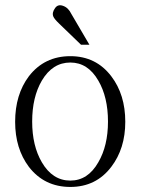

<svg xmlns="http://www.w3.org/2000/svg" viewBox="-20 -700 540 737"><path d="M250 -484.4Q150.4 -484.4 90.8 -407.2Q38.1 -336.9 38.1 -232.4Q38.1 -129.9 90.8 -59.6Q150.4 17.6 250 17.6Q348.6 17.6 407.2 -59.6Q460.9 -129.9 460.9 -232.4Q460.9 -336.9 407.2 -407.2Q348.6 -484.4 250 -484.4ZM250 -460Q317.4 -460 357.4 -390.6Q394.5 -327.1 394.5 -233.4Q394.5 -140.6 357.4 -77.1Q317.4 -6.8 250 -6.8Q181.6 -6.8 140.6 -77.1Q103.5 -140.6 103.5 -233.4Q103.5 -327.1 140.6 -390.6Q181.6 -460 250 -460ZM323.2 -528.3 253.9 -646.5Q242.2 -670.9 221.7 -677.7Q202.1 -684.6 191.4 -668.9Q178.7 -651.4 184.6 -636.7Q188.5 -627 207 -609.4L208 -608.4L291 -528.3Z"/></svg>

Font: BatangChe
Style: Regular
Weight: 400
Monospace: yes
Version: Version 2.21